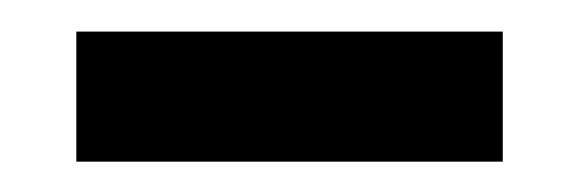

<svg xmlns="http://www.w3.org/2000/svg" viewBox="-20 -370 374 124"><path d="M29.3 -265.6V-349.6H304.7V-265.6Z"/></svg>

Font: RobotoFlex
Style: Regular
Weight: 400
Designer: Berlow after Robertson
Foundry: Google
Version: Version 2.136